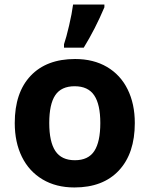

<svg xmlns="http://www.w3.org/2000/svg" viewBox="-20 -816 659 846"><path d="M262 -621Q272 -650 284.5 -703.5Q297 -757 302 -796H440V-784Q400 -689 349 -606H262ZM45 -274Q45 -408 115 -482Q185 -556 311 -556Q392 -556 451.5 -521Q511 -486 542.5 -422Q574 -358 574 -274Q574 -140 504 -65Q434 10 308 10Q227 10 167.5 -25.5Q108 -61 76.5 -125Q45 -189 45 -274ZM422 -274Q422 -356 395 -396Q368 -436 309 -436Q250 -436 223.5 -396.5Q197 -357 197 -274Q197 -191 224 -150.5Q251 -110 310 -110Q369 -110 395.5 -150.5Q422 -191 422 -274Z"/></svg>

Font: OpenSansMMV
Style: Bold
Weight: 700
Foundry: Ascender Corporation
Version: Version 4.001